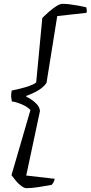

<svg xmlns="http://www.w3.org/2000/svg" viewBox="-20 -817 473 1003"><path d="M119 166Q107 166 92 155Q77 144 63.5 128Q50 112 40 98L139 -242Q123 -260 92.5 -272.5Q62 -285 42 -287Q40 -295 38.5 -308.5Q37 -322 41 -344Q61 -348 85.5 -354Q110 -360 133 -368Q156 -376 169 -386L201 -723Q218 -740 237.5 -757Q257 -774 275.5 -785.5Q294 -797 306 -797Q325 -797 347.5 -794Q370 -791 392 -787Q414 -783 430 -779Q432 -775 433 -766.5Q434 -758 432 -750L279 -733L223 -384Q207 -361 179 -344.5Q151 -328 117 -316V-312Q129 -307 144.5 -296.5Q160 -286 173 -272Q186 -258 189 -238L117 100L266 117Q263 130 258 138Q253 146 249 149Q220 154 183 160Q146 166 119 166Z"/></svg>

Font: Texturina 12pt Light
Style: Italic
Weight: 300
Italic angle: -11°
Designer: Guillermo Torres Carreño
Foundry: Omnibus-Type
Version: Version 1.002